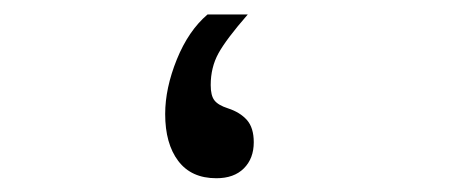

<svg xmlns="http://www.w3.org/2000/svg" viewBox="-20 -254 640 272"><path d="M214 -92.5Q214 -129 230.5 -169.8Q247 -210.5 274 -233.5H331Q300.5 -198.5 289.5 -178.5Q278.5 -158.5 278.5 -133.5Q278.5 -118.5 283.8 -111.8Q289 -105 303 -100.5Q320 -95 329.8 -84Q339.5 -73 339.5 -52.5Q339.5 -29.5 325.5 -15.5Q311.5 -1.5 286.5 -1.5Q251 -1.5 232.5 -26Q214 -50.5 214 -92.5Z"/></svg>

Font: JuliaMono MediumItalic
Style: Regular
Weight: 500
Italic angle: -9°
Monospace: yes
Designer: cormullion
Foundry: corm
Version: Version 0.049; ttfautohint (v1.8.4)